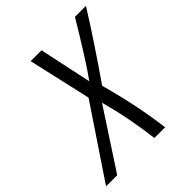

<svg xmlns="http://www.w3.org/2000/svg" viewBox="-239 -816 938 938"><g transform="rotate(-45 230.0 -346.5)"><path d="M-47 0 199 -367 125 -693H200L258 -421Q287 -461 319 -511Q351 -561 380.5 -609.5Q410 -658 431 -693H507Q489 -664 463 -623.5Q437 -583 406.5 -537Q376 -491 345 -445.5Q314 -400 287 -361Q316 -254 333 -170Q350 -86 361 0H287Q277 -80 263.5 -150.5Q250 -221 228 -303L30 0Z"/></g></svg>

Font: Ubuntu Sans Condensed
Style: Italic
Weight: 400
Width: 3
Italic angle: -13.5°
Designer: Dalton Maag Ltd
Foundry: Dalton Maag Ltd
Version: Version 1.006; ttfautohint (v1.8.4.7-5d5b)